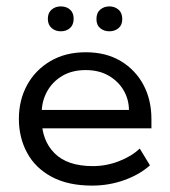

<svg xmlns="http://www.w3.org/2000/svg" viewBox="-20 -570 532 600"><path d="M267.9 10Q192.6 10 141.6 -17.4Q90.5 -44.8 64.8 -92.3Q39 -139.7 39 -198.4Q39 -257.2 64.7 -304.2Q90.3 -351.2 137.3 -378.9Q184.3 -406.7 247.8 -406.7Q311.8 -406.7 357.8 -378.9Q403.7 -351.2 428.5 -304.4Q453.2 -257.6 453.2 -198.1V-169H82.6V-226.5H383Q382.6 -259.8 366.2 -287.9Q349.8 -316 319.6 -333.5Q289.4 -351 247.8 -351Q204.6 -351 173.8 -332.4Q143.1 -313.8 126.7 -283.4Q110.3 -253 110.3 -217.5V-198.4Q110.3 -131.4 150.5 -91.1Q190.7 -50.9 270.1 -50.9Q312.1 -50.9 351.6 -66.2Q391.2 -81.4 416.7 -105.8L448.6 -53.3Q416.1 -24.2 368.2 -7.1Q320.4 10 267.9 10ZM169.9 -472.2Q153.1 -472.2 141.3 -482.4Q129.5 -492.7 129.5 -511.3Q129.5 -529.9 141.3 -540Q153.1 -550 169.9 -550Q187.6 -550 198.9 -540Q210.2 -529.9 210.2 -511.3Q210.2 -492.7 198.9 -482.4Q187.6 -472.2 169.9 -472.2ZM321.7 -472.2Q305 -472.2 293.2 -481.9Q281.4 -491.6 281.4 -510.4Q281.4 -529.8 293.2 -539.9Q305 -550 321.7 -550Q338.5 -550 350.3 -539.9Q362.1 -529.8 362.1 -510.4Q362.1 -491.7 350.3 -481.9Q338.5 -472.2 321.7 -472.2Z"/></svg>

Font: Rokkitt SemiBold
Style: Regular
Weight: 600
Designer: Vernon Adams
Foundry: Vernon Adams
Version: Version 3.103